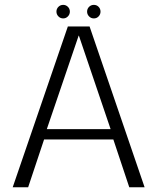

<svg xmlns="http://www.w3.org/2000/svg" viewBox="-20 -788 663 808"><path d="M33.5 0H98.5L165.5 -201H457L524 0H588.5L357 -676.5H265.5ZM177 -244.5 311 -638H312L445.5 -244.5ZM246 -710.5Q257.5 -710.5 265.8 -719Q274 -727.5 274 -739Q274 -751 265.8 -759.2Q257.5 -767.5 246 -767.5Q234 -767.5 225.8 -759.2Q217.5 -751 217.5 -739Q217.5 -727.5 225.8 -719Q234 -710.5 246 -710.5ZM375 -710.5Q387 -710.5 395 -719Q403 -727.5 403 -739Q403 -751 395 -759.2Q387 -767.5 375 -767.5Q363 -767.5 354.8 -759.2Q346.5 -751 346.5 -739Q346.5 -727.5 354.8 -719Q363 -710.5 375 -710.5Z"/></svg>

Font: Anybody Light
Style: Regular
Weight: 300
Designer: Tyler Finck
Foundry: Etcetera Type Company
Version: Version 1.111; ttfautohint (v1.8.4)